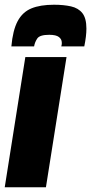

<svg xmlns="http://www.w3.org/2000/svg" viewBox="-40 -791 385 811"><path d="M154 0H-20L67 -550H241ZM188 -771Q229 -771 260 -764Q291 -757 308 -735.5Q325 -714 325 -670Q325 -639 316 -595H219Q221 -602 221 -605Q221 -608 221 -611Q221 -625 209 -634.5Q197 -644 168 -644Q128 -644 117.5 -628.5Q107 -613 104 -595H8Q14 -663 34.5 -701.5Q55 -740 92.5 -755.5Q130 -771 188 -771Z"/></svg>

Font: Georama Condensed Black
Style: Italic
Weight: 900
Width: 3
Italic angle: -9°
Designer: Jean-Baptiste Levee
Foundry: Production Type
Version: Version 1.000